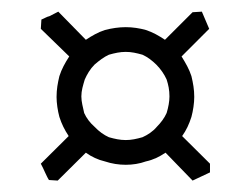

<svg xmlns="http://www.w3.org/2000/svg" viewBox="-20 -550 433 333"><path d="M144 -438C151.9 -444.8 160.2 -451.2 168.9 -455.1C179.2 -458 188 -460 198.2 -460C208 -460 216.8 -458 227.1 -455.1C235.8 -451.2 244.1 -444.8 251 -438C258.8 -430.2 265.1 -420.9 269 -412.1C272 -402.8 273.9 -394 273.9 -382.8C273.9 -374 272 -363.8 269 -354C265.1 -345.2 258.8 -336.9 252 -330.1C245.1 -321.8 235.8 -315.9 227.1 -312C216.8 -309.1 208 -307.1 198.2 -307.1C188 -307.1 179.2 -309.1 168.9 -312C160.2 -315.9 151.9 -321.8 144 -330.1C136.2 -336.9 129.9 -345.2 126 -354C124 -363.8 121.1 -373 121.1 -382.8C121.1 -393.1 124 -401.9 127 -412.1C130.9 -420.9 136.2 -430.2 144 -438ZM314 -236.8 344.2 -251V-266.1L295.9 -314C303.2 -324.2 308.1 -335 312 -347.2C314.9 -357.9 316.9 -371.1 316.9 -381.8C316.9 -395 314.9 -405.8 312 -418C308.1 -430.2 301.8 -440.9 294.9 -452.1L342.8 -500L330.1 -529.8L314 -528.8L266.1 -481C255.9 -487.8 245.1 -494.1 232.9 -498C222.2 -501 210 -502.9 198.2 -502.9C186 -502.9 173.8 -501 162.1 -498C149.9 -494.1 139.2 -487.8 128.9 -481L81.1 -529.8C76.2 -526.9 70.8 -524.9 65.9 -522C61 -521 57.1 -518.1 51.8 -516.1L50.8 -500L100.1 -452.1C92.8 -440.9 86.9 -430.2 83 -418C80.1 -405.8 78.1 -395 78.1 -381.8C78.1 -371.1 80.1 -357.9 83 -347.2C86.9 -335 91.8 -325.2 99.1 -314L50.8 -266.1C53.2 -261.2 56.2 -255.9 58.1 -251C60.1 -247.1 62 -242.2 64.9 -237.8L80.1 -236.8L128.9 -285.2C139.2 -277.8 149.9 -272.9 162.1 -270C173.8 -266.1 186 -264.2 198.2 -264.2C210 -264.2 222.2 -266.1 232.9 -270C246.1 -272.9 255.9 -277.8 267.1 -285.2Z"/></svg>

Font: Pierce
Style: Roman
Weight: 500
Version: Version 0.2.0